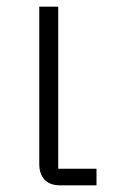

<svg xmlns="http://www.w3.org/2000/svg" viewBox="-20 -557 339 577"><path d="M161 0Q130 0 114 -17Q98 -34 98 -64V-537H155V-50H270V0Z"/></svg>

Font: IBM Plex Sans JP Light
Style: Regular
Weight: 300
Designer: Mike Abbink; Paul van der Laan; Pieter van Rosmalen; Wujin Sim; Yejin Wi; Jinhee Kim; Boomi Park; Yona Kim; Kichan Ma
Foundry: Sandoll Inc.
Version: Version 1.002